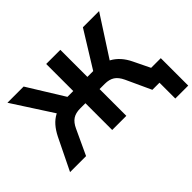

<svg xmlns="http://www.w3.org/2000/svg" viewBox="-177 -993 1450 1450"><g transform="rotate(-45 548.0 -268.0)"><path d="M958 169V0H902V-124H1096V169ZM3 0 127 -254Q150 -300 178 -332Q206 -364 242 -383Q278 -402 322 -410L258 -366L39 -705H212L402 -398L377 -416H453V-705H604V-416H681L655 -398L845 -705H1018L799 -366L735 -410Q780 -402 815.5 -382.5Q851 -363 879.5 -331Q908 -299 929 -255L1053 0H882L790 -200Q768 -247 737.5 -266.5Q707 -286 660 -286H604V0H453V-286H397Q349 -286 318.5 -266Q288 -246 267 -200L174 0Z"/></g></svg>

Font: Nunito Sans 11pt ExtraBold
Style: Regular
Weight: 800
Version: Version 3.101;gftools[0.9.27]